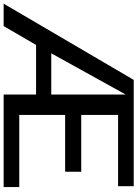

<svg xmlns="http://www.w3.org/2000/svg" viewBox="106 -885 755 1055"><g transform="rotate(90 483.5 -357.5)"><path d="M-23.9 0 395 -714.8H979V-628.9H587.4V-426.3H899.9L899.4 -337.9H587.4V-85.9H983.9V0H475.6V-178.2H203.1L99.1 0ZM249 -261.7H475.6V-670.9Z"/></g></svg>

Font: Pontano Sans
Style: Bold
Weight: 700
Designer: Vernon Adams
Foundry: Vernon Adams
Version: Version 2.001